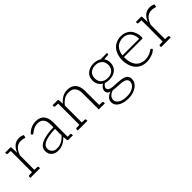

<svg xmlns="http://www.w3.org/2000/svg" viewBox="168 -1498 2676 2676"><g transform="rotate(-45 1506.0 -160.0)"><path d="M373 -501C360 -504 347 -506 332 -506C293 -506 260 -495 233 -472C206 -449 185 -417 169 -377L165 -482C165 -488 163 -492 161 -494C159 -496 155 -497 149 -497H124H52V-478C52 -465 59 -461 71 -460C77 -460 83 -460 124 -458V-40C83 -38 77 -38 71 -38C59 -37 52 -33 52 -20V0H124H171H243V-20C243 -33 236 -37 224 -38C218 -38 212 -38 171 -40V-323C186 -367 206 -401 230 -424C254 -447 285 -459 323 -459C333 -459 342 -458 350 -457C358 -456 366 -455 371 -453C377 -451 380 -449 384 -448C388 -447 391 -446 393 -446C399 -446 402 -449 403 -454L409 -487C398 -493 386 -498 373 -501Z M871 -38H864H848C841 -38 833 -39 825 -39V-324C825 -352 822 -376 815 -399C808 -422 798 -441 785 -457C772 -473 755 -485 735 -493C715 -502 692 -506 665 -506C629 -506 597 -499 568 -486C539 -473 512 -453 486 -427L494 -412C497 -406 502 -403 509 -403C514 -403 521 -407 528 -414C535 -421 545 -427 557 -435C569 -443 582 -450 599 -457C616 -464 636 -467 660 -467C699 -467 729 -455 749 -430C769 -405 778 -370 778 -324V-272C722 -271 674 -266 634 -258C594 -250 561 -239 535 -226C509 -213 491 -197 479 -179C467 -161 461 -142 461 -121C461 -98 465 -78 472 -62C480 -46 490 -33 502 -23C514 -13 529 -5 545 0C561 5 577 8 594 8C614 8 633 6 650 2C667 -2 682 -8 697 -15C712 -22 726 -31 740 -42C753 -53 766 -65 780 -78L787 -14C789 -5 796 0 806 0H807H825H891V-20C891 -31 884 -37 871 -38ZM778 -111C766 -99 755 -87 743 -77C731 -67 718 -58 704 -50C690 -42 675 -37 659 -33C643 -29 625 -27 606 -27C593 -27 580 -28 568 -32C556 -36 546 -41 537 -49C528 -57 520 -67 515 -79C509 -91 507 -105 507 -122C507 -140 512 -156 523 -170C534 -184 550 -195 572 -205C594 -215 622 -223 656 -229C690 -235 731 -239 778 -240Z M1501 -38H1496H1488C1485 -38 1480 -39 1473 -39C1466 -39 1458 -40 1449 -40V-318C1449 -347 1445 -373 1438 -396C1431 -419 1421 -439 1407 -455C1393 -471 1376 -483 1355 -492C1334 -501 1310 -505 1283 -505C1246 -505 1212 -496 1182 -479C1152 -461 1126 -439 1103 -410L1099 -485C1098 -493 1093 -497 1084 -497H1058H986V-478C986 -467 992 -461 1005 -460H1011C1013 -460 1015 -459 1018 -459H1033C1040 -459 1049 -458 1058 -458V-40C1046 -40 1036 -38 1028 -38H1012H1005C992 -37 986 -31 986 -20V0H1058H1105H1177V-20C1177 -31 1171 -37 1158 -38H1152H1145C1142 -38 1137 -39 1130 -39C1123 -39 1114 -40 1105 -40V-373C1127 -402 1152 -425 1180 -442C1208 -459 1238 -467 1271 -467C1315 -467 1348 -454 1369 -428C1390 -401 1401 -365 1401 -318V0H1449H1521V-20C1521 -31 1514 -37 1501 -38Z M1801 -506C1774 -506 1750 -502 1728 -494C1706 -486 1688 -476 1672 -462C1656 -448 1644 -432 1636 -412C1628 -392 1623 -370 1623 -346C1623 -316 1630 -290 1643 -267C1656 -244 1674 -226 1698 -212C1688 -207 1680 -201 1672 -194C1664 -187 1658 -181 1653 -173C1648 -165 1644 -158 1641 -150C1638 -142 1637 -135 1637 -128C1637 -109 1641 -95 1651 -84C1661 -73 1674 -66 1691 -60C1661 -50 1636 -35 1619 -16C1602 3 1593 26 1593 52C1593 70 1598 88 1607 104C1616 120 1629 134 1647 146C1665 158 1687 168 1713 175C1739 182 1770 186 1805 186C1839 186 1871 181 1899 172C1927 163 1949 152 1969 137C1989 122 2004 105 2014 86C2024 67 2029 48 2029 27C2029 5 2025 -13 2015 -27C2005 -41 1991 -50 1975 -58C1959 -66 1939 -71 1918 -74C1897 -77 1876 -79 1854 -80C1832 -81 1810 -83 1789 -84C1768 -85 1749 -86 1733 -90C1717 -94 1703 -99 1693 -107C1683 -115 1678 -126 1678 -140C1678 -150 1682 -161 1690 -172C1698 -183 1709 -192 1723 -200C1746 -191 1772 -188 1801 -188C1827 -188 1851 -191 1873 -199C1895 -207 1913 -217 1929 -231C1945 -245 1956 -261 1965 -281C1974 -301 1978 -322 1978 -346C1978 -364 1976 -381 1971 -397C1966 -413 1958 -427 1949 -440L2025 -446C2034 -447 2039 -451 2039 -459V-476H1911C1896 -486 1879 -493 1861 -498C1843 -503 1823 -506 1801 -506ZM1986 34C1986 51 1981 66 1972 80C1963 94 1950 108 1934 118C1918 128 1899 136 1877 142C1855 148 1831 150 1806 150C1779 150 1755 147 1734 142C1713 137 1694 129 1680 120C1666 111 1655 100 1647 88C1639 76 1636 62 1636 47C1636 35 1639 25 1643 15C1647 5 1653 -4 1661 -12C1669 -20 1677 -28 1688 -34C1699 -40 1711 -46 1724 -51C1741 -48 1759 -46 1779 -45C1799 -44 1817 -43 1837 -42C1857 -41 1875 -40 1893 -38C1911 -36 1927 -31 1941 -26C1955 -21 1965 -14 1973 -4C1981 6 1986 18 1986 34ZM1801 -220C1780 -220 1762 -223 1745 -229C1728 -235 1714 -244 1702 -255C1690 -266 1682 -279 1676 -294C1670 -309 1667 -326 1667 -345C1667 -364 1670 -381 1676 -397C1682 -413 1690 -425 1702 -436C1714 -447 1728 -456 1745 -462C1762 -468 1780 -471 1801 -471C1822 -471 1841 -468 1857 -462C1873 -456 1887 -447 1899 -436C1911 -425 1920 -413 1926 -397C1932 -381 1935 -365 1935 -346C1935 -327 1932 -309 1926 -294C1920 -279 1911 -266 1900 -255C1889 -244 1875 -235 1858 -229C1841 -223 1822 -220 1801 -220Z M2342 -506C2307 -506 2275 -499 2247 -487C2219 -475 2196 -458 2177 -436C2158 -414 2143 -388 2133 -358C2123 -328 2117 -295 2117 -259C2117 -217 2123 -179 2134 -146C2145 -113 2160 -86 2180 -63C2200 -40 2224 -23 2252 -11C2280 1 2311 6 2345 6C2364 6 2383 5 2401 1C2419 -3 2437 -8 2453 -14C2469 -20 2484 -27 2497 -36C2510 -45 2521 -54 2529 -64L2516 -80C2514 -83 2510 -85 2506 -85C2503 -85 2497 -83 2490 -77C2483 -71 2473 -65 2460 -58C2448 -51 2432 -46 2414 -40C2396 -34 2374 -31 2349 -31C2321 -31 2296 -36 2273 -46C2250 -56 2231 -70 2215 -89C2199 -108 2187 -132 2178 -160C2169 -188 2165 -222 2165 -259V-268H2524C2529 -268 2532 -269 2534 -272C2536 -275 2538 -280 2538 -287C2538 -322 2533 -353 2523 -380C2513 -407 2500 -431 2482 -449C2465 -467 2444 -481 2420 -491C2396 -501 2370 -506 2342 -506ZM2343 -470C2366 -470 2386 -466 2405 -458C2424 -450 2440 -439 2453 -424C2466 -409 2477 -392 2484 -371C2491 -350 2495 -326 2495 -299H2167C2170 -325 2176 -349 2185 -370C2194 -391 2206 -409 2221 -424C2236 -439 2254 -450 2274 -458C2294 -466 2317 -470 2343 -470Z M2949 -501C2936 -504 2923 -506 2908 -506C2869 -506 2836 -495 2809 -472C2782 -449 2761 -417 2745 -377L2741 -482C2741 -488 2739 -492 2737 -494C2735 -496 2731 -497 2725 -497H2700H2628V-478C2628 -465 2635 -461 2647 -460C2653 -460 2659 -460 2700 -458V-40C2659 -38 2653 -38 2647 -38C2635 -37 2628 -33 2628 -20V0H2700H2747H2819V-20C2819 -33 2812 -37 2800 -38C2794 -38 2788 -38 2747 -40V-323C2762 -367 2782 -401 2806 -424C2830 -447 2861 -459 2899 -459C2909 -459 2918 -458 2926 -457C2934 -456 2942 -455 2947 -453C2953 -451 2956 -449 2960 -448C2964 -447 2967 -446 2969 -446C2975 -446 2978 -449 2979 -454L2985 -487C2974 -493 2962 -498 2949 -501Z"/></g></svg>

Font: SVN-Aleo
Style: Light
Weight: 300
Designer: Alessio Laiso
Version: Version 1.2.2